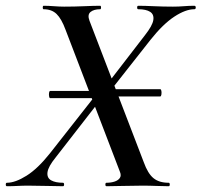

<svg xmlns="http://www.w3.org/2000/svg" viewBox="-49 -645 698 665"><path d="M311 -336H506Q509 -336 510 -330Q511 -324 510 -317.5Q509 -311 506 -311H311ZM311 -305H125Q122 -305 121 -311.5Q120 -318 121 -324Q122 -330 125 -330H311ZM320 0Q316 0 316 -6Q316 -12 320 -12Q335 -12 347.5 -16Q360 -20 366 -28.5Q372 -37 366 -51L178 -542Q164 -580 147 -596.5Q130 -613 102 -613Q99 -613 99 -619Q99 -625 102 -625Q119 -625 138 -623.5Q157 -622 173 -622Q209 -622 242.5 -623.5Q276 -625 298 -625Q301 -625 301 -619Q301 -613 298 -613Q276 -613 264.5 -603.5Q253 -594 261 -573L449 -83Q463 -44 482.5 -28Q502 -12 535 -12Q539 -12 539 -6Q539 0 535 0Q516 0 493 -1Q470 -2 444 -2Q411 -2 376 -1Q341 0 320 0ZM-25 0Q-29 0 -29 -6Q-29 -12 -25 -12Q4 -12 43 -36.5Q82 -61 124 -114L278 -310L294 -293L144 -100Q118 -68 115.5 -48.5Q113 -29 128 -20.5Q143 -12 169 -12Q173 -12 173 -6Q173 0 169 0Q147 0 114.5 -1Q82 -2 49 -2Q29 -2 11.5 -1Q-6 0 -25 0ZM321 -315 305 -331 453 -523Q479 -556 482 -575.5Q485 -595 471 -604Q457 -613 430 -613Q426 -613 426 -619Q426 -625 430 -625Q452 -625 484 -623.5Q516 -622 550 -622Q570 -622 587.5 -623.5Q605 -625 624 -625Q629 -625 629 -619Q629 -613 624 -613Q594 -613 555 -587.5Q516 -562 473 -508Z"/></svg>

Font: Cormorant SemiBold
Style: Italic
Weight: 600
Italic angle: -10°
Designer: Christian Thalmann (Catharsis Fonts)
Foundry: Catharsis Fonts
Version: Version 4.000